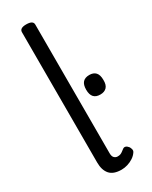

<svg xmlns="http://www.w3.org/2000/svg" viewBox="-246 -1004 848 1073"><g transform="rotate(-30 178.0 -468.0)"><path d="M194 17Q142 17 118.5 -10Q95 -37 95 -86V-927Q95 -940 105.5 -946.5Q116 -953 137 -953Q159 -953 170 -946.5Q181 -940 181 -927V-96Q181 -76 190 -67Q199 -58 212 -58Q223 -58 230.5 -61Q238 -64 245 -69.5Q252 -75 259 -80Q267 -86 276 -83.5Q285 -81 294 -70Q299 -63 301.5 -53Q304 -43 299 -35Q288 -18 270.5 -6.5Q253 5 233 11Q213 17 194 17ZM301 -406Q273 -406 259 -421.5Q245 -437 245 -469Q245 -501 259 -516.5Q273 -532 301 -532Q328 -532 342 -516.5Q356 -501 356 -469Q357 -437 342.5 -421.5Q328 -406 301 -406Z"/></g></svg>

Font: Playwrite US Modern
Style: Regular
Weight: 400
Designer: Veronika Burian, José Scaglione
Foundry: TypeTogether
Version: Version 1.002